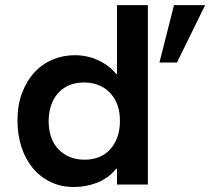

<svg xmlns="http://www.w3.org/2000/svg" viewBox="-20 -717 817 746"><path d="M270 9.5H266.5Q216 9.5 176.5 -10Q135 -30 106.5 -65Q78 -100 63 -147Q48 -194 48 -247V-251.5Q48 -309.5 65.5 -355Q83 -402.5 113.5 -435.5Q144 -468.5 184.5 -485.5Q225 -502.5 270 -502.5Q319 -502.5 361.5 -483Q404 -463 431 -430H434.5V-697H554.5V0H434.5V-61.5H431Q417 -43 398 -29.5Q379.5 -16 358.5 -7.5Q314.5 9.5 270 9.5ZM308 -96.5Q373 -96.5 409.5 -138.5Q446 -180.5 446 -247Q446 -295 427.8 -328.2Q409.5 -361.5 378.2 -379Q347 -396.5 308 -396.5Q262.5 -396.5 231.5 -376.8Q200.5 -357 184.8 -323.2Q169 -289.5 169 -247Q169 -176 208 -136.2Q247 -96.5 308 -96.5ZM667.5 -474H599.5L656 -697H777Z"/></svg>

Font: Acari Sans Neue
Style: Bold
Weight: 700
Designer: Alfredo Marco Pradil (font), Cristiano Sobral (main changes)
Foundry: Hanken Design Co. (font), Cristiano Sobral (main changes)
Version: Version 2.459;March 19, 2022;FontCreator 14.0.0.2808 64-bit;